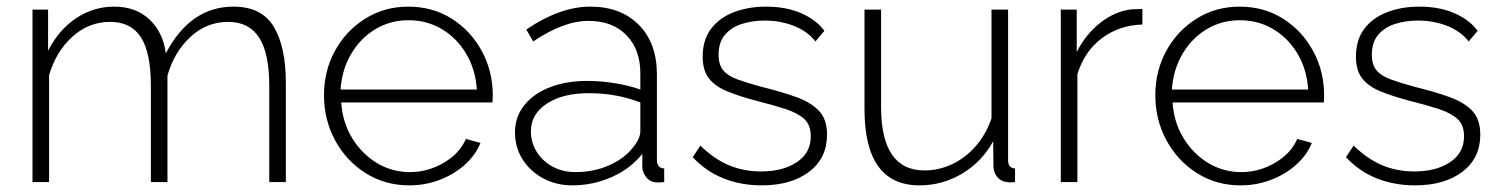

<svg xmlns="http://www.w3.org/2000/svg" viewBox="-20 -549 4524 579"><path d="M842 0H792V-290Q792 -388 761.5 -435.5Q731 -483 668 -483Q603 -483 554 -437.5Q505 -392 485 -321V0H435V-290Q435 -390 405 -436.5Q375 -483 312 -483Q248 -483 198.5 -438.5Q149 -394 128 -322V0H78V-520H125V-396Q157 -459 209.5 -494Q262 -529 324 -529Q390 -529 431 -490Q472 -451 480 -388Q554 -529 684 -529Q769 -529 805.5 -468.5Q842 -408 842 -299Z M1214 10Q1141 10 1082.5 -27Q1024 -64 990.5 -126Q957 -188 957 -262Q957 -335 990 -395.5Q1023 -456 1081 -492.5Q1139 -529 1211 -529Q1285 -529 1342.5 -492.5Q1400 -456 1433 -395Q1466 -334 1466 -262Q1466 -250 1465 -240H1009Q1013 -180 1042 -132.5Q1071 -85 1116.5 -57.5Q1162 -30 1216 -30Q1270 -30 1318 -58Q1366 -86 1385 -130L1429 -118Q1414 -81 1381.5 -52Q1349 -23 1305.5 -6.5Q1262 10 1214 10ZM1007 -279H1418Q1414 -340 1385.5 -387.5Q1357 -435 1312 -461.5Q1267 -488 1212 -488Q1157 -488 1112 -461Q1067 -434 1039 -386.5Q1011 -339 1007 -279Z M1533 -150Q1533 -196 1560.5 -231Q1588 -266 1637.5 -285.5Q1687 -305 1751 -305Q1791 -305 1834.5 -298Q1878 -291 1911 -279V-328Q1911 -400 1869 -443Q1827 -486 1755 -486Q1716 -486 1674 -470Q1632 -454 1588 -424L1567 -460Q1669 -529 1760 -529Q1852 -529 1906.5 -474Q1961 -419 1961 -324V-66Q1961 -42 1983 -41V0Q1964 2 1958 1Q1939 -1 1928.5 -15Q1918 -29 1917 -44V-85Q1881 -40 1824.5 -15Q1768 10 1706 10Q1657 10 1617.5 -11.5Q1578 -33 1555.5 -69Q1533 -105 1533 -150ZM1891 -107Q1911 -132 1911 -154V-240Q1839 -268 1756 -268Q1677 -268 1629 -236.5Q1581 -205 1581 -153Q1581 -120 1598 -92Q1615 -64 1645.5 -47Q1676 -30 1716 -30Q1772 -30 1819 -51.5Q1866 -73 1891 -107Z M2277 10Q2215 10 2162 -11Q2109 -32 2069 -75L2092 -110Q2134 -69 2178.5 -50.5Q2223 -32 2275 -32Q2341 -32 2383 -60Q2425 -88 2425 -138Q2425 -172 2405.5 -190Q2386 -208 2349.5 -220Q2313 -232 2261 -245Q2208 -259 2172 -274Q2136 -289 2117.5 -313Q2099 -337 2099 -378Q2099 -429 2124.5 -462.5Q2150 -496 2193.5 -512.5Q2237 -529 2290 -529Q2351 -529 2396.5 -509Q2442 -489 2466 -456L2439 -424Q2415 -455 2374 -471Q2333 -487 2286 -487Q2249 -487 2217.5 -477Q2186 -467 2166.5 -444.5Q2147 -422 2147 -384Q2147 -354 2161 -337Q2175 -320 2204 -309.5Q2233 -299 2277 -287Q2338 -272 2382 -256Q2426 -240 2450 -214.5Q2474 -189 2474 -143Q2474 -72 2420 -31Q2366 10 2277 10Z M2587 -220V-520H2637V-227Q2637 -35 2768 -35Q2812 -35 2852.5 -54.5Q2893 -74 2923.5 -109.5Q2954 -145 2970 -192V-520H3020V-66Q3020 -42 3041 -41V0Q3024 2 3016 0Q2999 -2 2988 -14.5Q2977 -27 2976 -45L2975 -123Q2941 -61 2881.5 -25.5Q2822 10 2753 10Q2587 10 2587 -220Z M3425 -475Q3355 -473 3302.5 -433.5Q3250 -394 3229 -325V0H3179V-520H3227V-392Q3254 -446 3299 -481Q3344 -516 3394 -521Q3404 -521 3411.5 -521.5Q3419 -522 3425 -522Z M3721 10Q3648 10 3589.5 -27Q3531 -64 3497.5 -126Q3464 -188 3464 -262Q3464 -335 3497 -395.5Q3530 -456 3588 -492.5Q3646 -529 3718 -529Q3792 -529 3849.5 -492.5Q3907 -456 3940 -395Q3973 -334 3973 -262Q3973 -250 3972 -240H3516Q3520 -180 3549 -132.5Q3578 -85 3623.5 -57.5Q3669 -30 3723 -30Q3777 -30 3825 -58Q3873 -86 3892 -130L3936 -118Q3921 -81 3888.5 -52Q3856 -23 3812.5 -6.5Q3769 10 3721 10ZM3514 -279H3925Q3921 -340 3892.5 -387.5Q3864 -435 3819 -461.5Q3774 -488 3719 -488Q3664 -488 3619 -461Q3574 -434 3546 -386.5Q3518 -339 3514 -279Z M4247 10Q4185 10 4132 -11Q4079 -32 4039 -75L4062 -110Q4104 -69 4148.5 -50.5Q4193 -32 4245 -32Q4311 -32 4353 -60Q4395 -88 4395 -138Q4395 -172 4375.5 -190Q4356 -208 4319.5 -220Q4283 -232 4231 -245Q4178 -259 4142 -274Q4106 -289 4087.5 -313Q4069 -337 4069 -378Q4069 -429 4094.5 -462.5Q4120 -496 4163.5 -512.5Q4207 -529 4260 -529Q4321 -529 4366.5 -509Q4412 -489 4436 -456L4409 -424Q4385 -455 4344 -471Q4303 -487 4256 -487Q4219 -487 4187.5 -477Q4156 -467 4136.5 -444.5Q4117 -422 4117 -384Q4117 -354 4131 -337Q4145 -320 4174 -309.5Q4203 -299 4247 -287Q4308 -272 4352 -256Q4396 -240 4420 -214.5Q4444 -189 4444 -143Q4444 -72 4390 -31Q4336 10 4247 10Z"/></svg>

Font: Raleway Light
Style: Regular
Weight: 300
Designer: Matt McInerney, Pablo Impallari, Rodrigo Fuenzalida
Foundry: Matt McInerney, Pablo Impallari, Rodrigo Fuenzalida
Version: Version 4.026